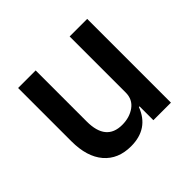

<svg xmlns="http://www.w3.org/2000/svg" viewBox="-131 -675 843 843"><g transform="rotate(-45 290.0 -254.0)"><path d="M389 -86Q352 12 243 12Q163 12 118 -40.5Q73 -93 73 -189V-520H182V-203Q182 -82 282 -82Q328 -82 360.5 -105.5Q393 -129 393 -172V-520H502V0H393V-86Z"/></g></svg>

Font: IBM Plex Sans KR Medm
Style: Regular
Weight: 500
Designer: Mike Abbink; Paul van der Laan; Pieter van Rosmalen; Wujin Sim; Chorong Kim; Dohee Lee;
Foundry: Sandoll Inc.
Version: Version 1.003